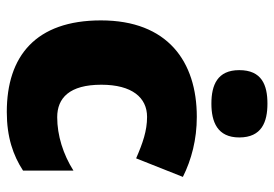

<svg xmlns="http://www.w3.org/2000/svg" viewBox="-144 -672 826 579"><g transform="rotate(90 269.5 -383.0)"><path d="M293 -776C237 -776 192 -759 192 -691C192 -625 237 -607 293 -607C348 -607 395 -625 395 -691C395 -759 348 -776 293 -776ZM318 10C394 10 449 -9 495 -39V-191C446 -160 389 -142 334 -142C276 -142 236 -179 236 -275C236 -368 275 -413 333 -413C375 -413 412 -400 458 -380L514 -521C462 -547 401 -563 333 -563C166 -563 42 -475 42 -274C42 -77 150 10 318 10Z"/></g></svg>

Font: Noto Sans Bengali Black
Style: Regular
Weight: 900
Designer: Jelle Bosma - Monotype Design Team
Foundry: Monotype Imaging Inc.
Version: Version 2.003